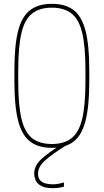

<svg xmlns="http://www.w3.org/2000/svg" viewBox="-20 -760 540 1000"><path d="M255 220Q213 220 192 207Q171 194 164.5 176.5Q158 159 158 145Q158 103 194.5 69.5Q231 36 293 -3L320 0Q251 43 214.5 76Q178 109 178 145Q178 168 190 180Q202 192 220 196Q238 200 255 200Q270 200 285.5 197Q301 194 313 190V212Q300 216 285 218Q270 220 255 220ZM250 10Q179 10 136 -23.5Q93 -57 74 -133Q55 -209 55 -335V-395Q55 -522 74 -597.5Q93 -673 136 -706.5Q179 -740 250 -740Q322 -740 364.5 -706.5Q407 -673 426 -597.5Q445 -522 445 -395V-335Q445 -209 426 -133Q407 -57 364.5 -23.5Q322 10 250 10ZM250 -10Q315 -10 353.5 -41Q392 -72 408.5 -143Q425 -214 425 -335V-395Q425 -516 408.5 -587Q392 -658 353.5 -689Q315 -720 250 -720Q185 -720 146.5 -689Q108 -658 91.5 -587Q75 -516 75 -395V-335Q75 -214 91.5 -143Q108 -72 146.5 -41Q185 -10 250 -10Z"/></svg>

Font: M PLUS 1 Code Thin
Style: Regular
Weight: 250
Designer: Coji Morishita
Foundry: UNDERFOREST DESIGN
Version: Version 1.002